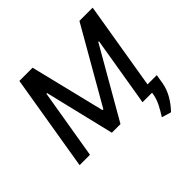

<svg xmlns="http://www.w3.org/2000/svg" viewBox="-218 -949 1367 1367"><g transform="rotate(-45 465.5 -266.0)"><path d="M155.2 -727.3 34.4 0H138.8L226.9 -526.6H233.7L360.1 -1.1H447.1L748.9 -526.3H755.7L668 0H764.2L762.1 12.1C752.5 72.4 722.3 120 689.6 172.9L760.7 194.2C811.8 141 852.3 76 864 8.2L876.1 -64.6H783L893.1 -727.3H759.9L435.4 -161.9H426.8L288.4 -727.3Z"/></g></svg>

Font: Margiela Sans Medium
Style: Italic
Weight: 500
Italic angle: -9.39999°
Designer: Stefan Endress, Andreas Faust
Version: Version 1.100;FEAKit 1.0